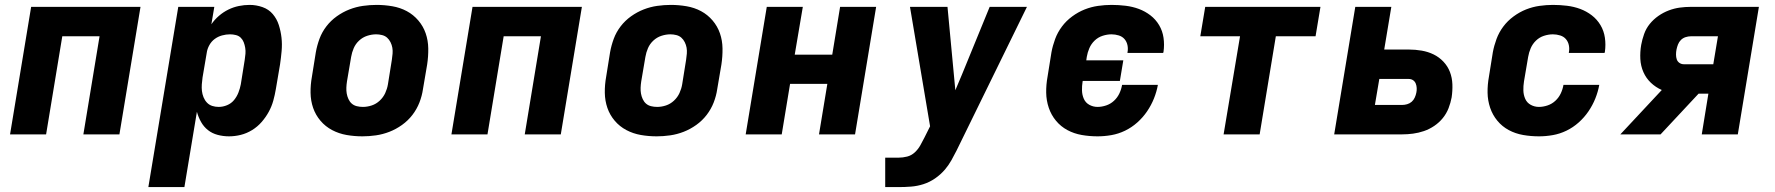

<svg xmlns="http://www.w3.org/2000/svg" viewBox="-20 -548 7240 783"><path d="M21 0 107 -520H553L467 0H320L386 -400H234L168 0Z M585 215 707 -520H854L842 -449Q855 -468 873 -483.5Q891 -499 911.5 -509Q932 -519 954 -523.5Q976 -528 998 -528Q1025 -528 1050.5 -519Q1076 -510 1092.5 -490.5Q1109 -471 1117 -446Q1125 -421 1128 -394.5Q1131 -368 1128.5 -340Q1126 -312 1122 -285L1105 -185Q1101 -161 1094.5 -137.5Q1088 -114 1076 -92Q1064 -70 1047 -50.5Q1030 -31 1008 -17.5Q986 -4 962 2Q938 8 914 8Q890 8 867.5 2Q845 -4 828 -17.5Q811 -31 800 -50.5Q789 -70 783 -92L732 215ZM872 -112Q889 -112 906 -119Q923 -126 934.5 -140Q946 -154 952.5 -171Q959 -188 962 -204L978 -304Q980 -317 981 -329Q982 -341 980 -353Q978 -365 974 -375.5Q970 -386 962 -394Q954 -402 942 -405Q930 -408 918 -408Q902 -408 885.5 -403.5Q869 -399 855.5 -389Q842 -379 833.5 -363.5Q825 -348 823 -332L806 -232Q804 -218 803 -204Q802 -190 803.5 -177Q805 -164 810 -151.5Q815 -139 824 -129.5Q833 -120 845.5 -116Q858 -112 872 -112Z M1458 8Q1425 8 1393.5 2.5Q1362 -3 1334.5 -17.5Q1307 -32 1287 -55.5Q1267 -79 1257 -108Q1247 -137 1246.5 -169.5Q1246 -202 1252 -235L1268 -335Q1273 -363 1283 -390Q1293 -417 1311 -440.5Q1329 -464 1353.5 -481.5Q1378 -499 1405 -509.5Q1432 -520 1460 -524Q1488 -528 1516 -528Q1548 -528 1580 -522.5Q1612 -517 1639 -502.5Q1666 -488 1686 -464.5Q1706 -441 1716 -412Q1726 -383 1726.5 -350.5Q1727 -318 1722 -285L1705 -185Q1701 -157 1690.5 -130Q1680 -103 1662 -79.5Q1644 -56 1619.5 -38.5Q1595 -21 1568 -10.5Q1541 0 1513 4Q1485 8 1458 8ZM1460 -112Q1478 -112 1496 -118Q1514 -124 1528.5 -137.5Q1543 -151 1551 -168.5Q1559 -186 1562 -204L1578 -304Q1580 -317 1581 -329.5Q1582 -342 1580 -353.5Q1578 -365 1572.5 -376Q1567 -387 1558.5 -394.5Q1550 -402 1538 -405Q1526 -408 1514 -408Q1496 -408 1477.5 -402Q1459 -396 1444.5 -382.5Q1430 -369 1422.5 -351.5Q1415 -334 1412 -316L1395 -216Q1393 -203 1392.5 -190.5Q1392 -178 1394 -166.5Q1396 -155 1401 -144Q1406 -133 1414.5 -125.5Q1423 -118 1435 -115Q1447 -112 1460 -112Z M1821 0 1907 -520H2353L2267 0H2120L2186 -400H2034L1968 0Z M2658 8Q2625 8 2593.5 2.5Q2562 -3 2534.5 -17.5Q2507 -32 2487 -55.5Q2467 -79 2457 -108Q2447 -137 2446.5 -169.5Q2446 -202 2452 -235L2468 -335Q2473 -363 2483 -390Q2493 -417 2511 -440.5Q2529 -464 2553.5 -481.5Q2578 -499 2605 -509.5Q2632 -520 2660 -524Q2688 -528 2716 -528Q2748 -528 2780 -522.5Q2812 -517 2839 -502.5Q2866 -488 2886 -464.5Q2906 -441 2916 -412Q2926 -383 2926.5 -350.5Q2927 -318 2922 -285L2905 -185Q2901 -157 2890.5 -130Q2880 -103 2862 -79.5Q2844 -56 2819.5 -38.5Q2795 -21 2768 -10.5Q2741 0 2713 4Q2685 8 2658 8ZM2660 -112Q2678 -112 2696 -118Q2714 -124 2728.5 -137.5Q2743 -151 2751 -168.5Q2759 -186 2762 -204L2778 -304Q2780 -317 2781 -329.5Q2782 -342 2780 -353.5Q2778 -365 2772.5 -376Q2767 -387 2758.5 -394.5Q2750 -402 2738 -405Q2726 -408 2714 -408Q2696 -408 2677.5 -402Q2659 -396 2644.5 -382.5Q2630 -369 2622.5 -351.5Q2615 -334 2612 -316L2595 -216Q2593 -203 2592.5 -190.5Q2592 -178 2594 -166.5Q2596 -155 2601 -144Q2606 -133 2614.5 -125.5Q2623 -118 2635 -115Q2647 -112 2660 -112Z M3021 0 3107 -520H3254L3221 -325H3374L3406 -520H3553L3467 0H3320L3354 -206H3202L3168 0Z M3590 215V95H3644Q3662 95 3679.5 90.5Q3697 86 3710.5 73.5Q3724 61 3733 45Q3742 29 3750 13L3773 -33L3691 -520H3844L3876 -180L3903 -244L4016 -520H4168L3881 66Q3871 86 3860 105.5Q3849 125 3834 143Q3816 164 3793.5 179.5Q3771 195 3746 203Q3721 211 3695.5 213Q3670 215 3644 215Z M4456 8Q4423 8 4391.5 2.5Q4360 -3 4333 -17.5Q4306 -32 4286.5 -55.5Q4267 -79 4257 -108.5Q4247 -138 4246.5 -170Q4246 -202 4252 -235L4268 -335Q4273 -362 4283 -389Q4293 -416 4310.5 -439.5Q4328 -463 4352.5 -481Q4377 -499 4403.5 -509.5Q4430 -520 4458 -524Q4486 -528 4513 -528Q4542 -528 4570.5 -524.5Q4599 -521 4624.5 -511.5Q4650 -502 4671.5 -485.5Q4693 -469 4707 -445.5Q4721 -422 4725 -394Q4729 -366 4725 -337Q4724 -336 4724 -334.5Q4724 -333 4724 -332H4578Q4578 -332 4578 -332.5Q4578 -333 4578 -334Q4581 -349 4578 -363.5Q4575 -378 4566 -388.5Q4557 -399 4542.5 -403.5Q4528 -408 4513 -408Q4495 -408 4476.5 -402Q4458 -396 4444 -382.5Q4430 -369 4422.5 -351.5Q4415 -334 4412 -316L4410 -302H4561L4547 -218H4396L4395 -216Q4392 -197 4392.5 -179Q4393 -161 4400 -145Q4407 -129 4422.5 -120.5Q4438 -112 4456 -112Q4473 -112 4491 -118Q4509 -124 4523 -137Q4537 -150 4545 -167Q4553 -184 4556 -202H4702Q4697 -174 4686 -146.5Q4675 -119 4658 -94Q4641 -69 4618 -48.5Q4595 -28 4568 -15Q4541 -2 4512.5 3Q4484 8 4456 8Z M4970 0 5037 -400H4875L4895 -520H5365L5345 -400H5183L5117 0Z M5421 0 5507 -520H5654L5625 -346H5725Q5752 -346 5778 -341.5Q5804 -337 5826.5 -326Q5849 -315 5866.5 -296.5Q5884 -278 5893 -254.5Q5902 -231 5903 -204.5Q5904 -178 5900 -151Q5896 -129 5887.5 -107Q5879 -85 5864 -66.5Q5849 -48 5829 -34.5Q5809 -21 5787 -13.5Q5765 -6 5742.5 -3Q5720 0 5698 0ZM5698 -120Q5708 -120 5718.5 -123Q5729 -126 5737 -133Q5745 -140 5749.5 -150Q5754 -160 5756 -170Q5758 -179 5757.5 -189Q5757 -199 5753.5 -207.5Q5750 -216 5742.5 -221Q5735 -226 5725 -226H5605L5587 -120Z M6256 8Q6223 8 6191.5 2.5Q6160 -3 6133 -17.5Q6106 -32 6086.5 -55.5Q6067 -79 6057 -108.5Q6047 -138 6046.5 -170Q6046 -202 6052 -235L6068 -335Q6073 -362 6083 -389Q6093 -416 6110.5 -439.5Q6128 -463 6152.5 -481Q6177 -499 6203.5 -509.5Q6230 -520 6258 -524Q6286 -528 6313 -528Q6342 -528 6370.5 -524.5Q6399 -521 6424.5 -511.5Q6450 -502 6471.5 -485.5Q6493 -469 6507 -445.5Q6521 -422 6525 -394Q6529 -366 6525 -337Q6524 -336 6524 -334.5Q6524 -333 6524 -332H6378Q6378 -332 6378 -332.5Q6378 -333 6378 -334Q6381 -349 6378 -363.5Q6375 -378 6366 -388.5Q6357 -399 6342.5 -403.5Q6328 -408 6313 -408Q6295 -408 6276.5 -402Q6258 -396 6244 -382.5Q6230 -369 6222.5 -351.5Q6215 -334 6212 -316L6195 -216Q6192 -197 6192.5 -179Q6193 -161 6200 -145Q6207 -129 6222.5 -120.5Q6238 -112 6256 -112Q6273 -112 6291 -118Q6309 -124 6323 -137Q6337 -150 6345 -167Q6353 -184 6356 -202H6502Q6497 -174 6486 -146.5Q6475 -119 6458 -94Q6441 -69 6418 -48.5Q6395 -28 6368 -15Q6341 -2 6312.5 3Q6284 8 6256 8Z M6588 0 6757 -181Q6732 -192 6712.5 -210.5Q6693 -229 6682 -254Q6671 -279 6669.5 -307.5Q6668 -336 6673 -365Q6677 -387 6685 -409.5Q6693 -432 6708 -450.5Q6723 -469 6743 -483Q6763 -497 6785.5 -505.5Q6808 -514 6830.5 -517Q6853 -520 6875 -520H7153L7067 0H6920L6947 -166H6907L6752 0ZM6967 -286 6986 -400H6875Q6865 -400 6854 -396.5Q6843 -393 6835 -385Q6827 -377 6823 -366.5Q6819 -356 6817 -346Q6815 -336 6815 -325.5Q6815 -315 6818 -306Q6821 -297 6829 -291.5Q6837 -286 6847 -286Z"/></svg>

Font: Iosevka SS04 Hv Ex Obl
Style: Regular
Weight: 900
Width: 7
Italic angle: -9°
Monospace: yes
Designer: Belleve Invis
Foundry: Belleve Invis
Version: Version 19.0.0; ttfautohint (v1.8.4)